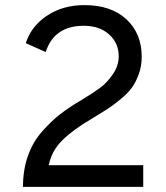

<svg xmlns="http://www.w3.org/2000/svg" viewBox="-20 -732 652 752"><path d="M70 0Q70 -66 89 -120.5Q108 -175 144 -216Q180 -257 216 -285Q252 -313 302 -342Q348 -370 374 -389.5Q400 -409 422.5 -442Q445 -475 445 -512Q445 -563 407.5 -597Q370 -631 308 -631Q192 -631 159 -528L81 -563Q102 -629 164 -670.5Q226 -712 311 -712Q415 -712 475 -656.5Q535 -601 535 -510Q535 -474 524 -443Q513 -412 497.5 -390Q482 -368 453 -344Q424 -320 401.5 -305.5Q379 -291 341 -268Q267 -225 224.5 -183Q182 -141 171 -85H541V0Z"/></svg>

Font: Overpass
Style: Regular
Weight: 400
Designer: Delve Withrington, Thomas Jockin
Foundry: Delve Fonts
Version: Version 3.000;DELV;Overpass